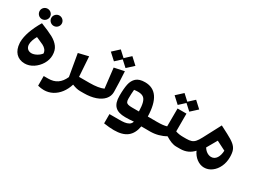

<svg xmlns="http://www.w3.org/2000/svg" viewBox="-50 -1377 3109 2336"><g transform="rotate(30 1504.5 -209.5)"><path d="M130.9 -496.6C171.4 -496.6 204.1 -529.3 204.1 -569.3C204.1 -608.9 171.4 -641.6 130.9 -641.6C91.3 -641.6 58.6 -609.9 58.6 -570.3C58.6 -530.3 90.3 -496.6 130.9 -496.6ZM296.4 -496.6C336.9 -496.6 369.6 -529.3 369.6 -568.8C369.6 -608.4 336.9 -641.6 296.4 -641.6C256.8 -641.6 223.6 -608.4 223.6 -568.8C223.6 -529.3 256.8 -496.6 296.4 -496.6ZM218.8 76.2C259.3 76.2 298.8 64 336.9 39.6C374.5 15.1 405.3 -17.1 429.2 -56.6C452.6 -96.2 464.4 -136.7 464.4 -179.2C464.4 -226.1 453.1 -265.1 430.2 -295.9C407.2 -326.7 375.5 -353.5 335 -375.5C294.4 -397.5 235.4 -423.3 158.2 -454.1C83.5 -328.6 43.5 -213.9 43.5 -124.5L43.9 -110.4C49.8 5.4 114.7 76.2 218.8 76.2ZM358.4 -143.6C342.8 -123.5 322.8 -106.4 297.9 -93.3C272.9 -80.1 250 -73.2 228.5 -73.2C180.2 -73.2 149.4 -105 149.4 -153.8C149.4 -189 164.1 -232.4 189.9 -277.8C200.2 -273.9 209 -269.5 215.3 -267.1C249 -252.9 275.4 -241.2 293.5 -231.9C330.1 -212.4 356.4 -185.1 358.4 -143.6Z M856.4 -392.1 716.3 -358.4 769.5 -50.3C726.1 46.9 660.2 91.8 560.1 91.8H497.6V227.5C527.3 235.4 556.2 239.3 583.5 239.3C625.5 239.3 665 229.5 701.7 210.4C775.4 171.4 831.1 98.6 859.9 3.4C900.4 19.5 934.1 29.3 974.6 29.3H1023.4V-114.3H875Z M1229 -564.5 1311 -489.7 1402.3 -573.2 1311 -657.2 1230 -582.5 1147.9 -657.7 1056.6 -573.7 1147.9 -490.2ZM1183.1 -422.9 1215.3 -145C1174.8 -125.5 1105 -114.3 1023.4 -114.3H979.5V29.3H1023.4C1085.4 29.3 1139.6 21 1187 4.9C1280.8 -27.8 1335 -88.4 1335 -166C1335 -198.7 1334 -244.1 1331.5 -302.2C1329.1 -359.9 1326.7 -410.2 1323.7 -452.6Z M1416 -161.1C1416 -27.8 1473.6 29.8 1606 29.8C1649.4 29.8 1689 27.8 1725.1 23.9C1719.2 44.9 1707.5 60.1 1689.9 70.3C1654.3 90.3 1613.8 92.8 1555.7 92.8H1421.9V223.1C1476.1 231.4 1523.4 235.4 1564.5 235.4C1723.1 235.4 1806.6 171.9 1832.5 28.8L1966.3 29.3V-114.3L1840.8 -114.7C1835 -345.7 1757.3 -460 1604.5 -460C1551.3 -460 1510.7 -447.8 1483.4 -423.8C1456.1 -399.4 1438 -366.2 1429.2 -324.2C1420.4 -282.2 1416 -228 1416 -161.1ZM1527.8 -188C1527.8 -229 1529.8 -270.5 1533.7 -312C1550.8 -314.9 1568.8 -316.4 1587.9 -316.4C1619.6 -316.4 1644.5 -310.5 1662.6 -298.3C1698.2 -273.9 1713.9 -219.2 1716.3 -113.8H1620.6C1594.7 -113.8 1575.2 -115.7 1562.5 -120.1C1536.6 -127.9 1527.8 -147 1527.8 -188Z M2166 -492.7 2248 -418 2339.4 -501.5 2248 -585.4 2167 -510.7 2085 -585.9 1993.7 -502 2085 -418.5ZM2336.9 -114.3C2296.4 -114.3 2260.7 -119.6 2230.5 -130.9V-380.4H2105.5L2104.5 -128.9C2069.8 -118.7 2033.2 -114.3 1968.8 -114.3H1924.3V29.3H1955.6C2032.2 29.3 2107.9 8.8 2168.9 -26.9C2230 9.8 2274.9 29.3 2323.7 29.3H2380.4V-114.3Z M2336.4 -114.3V29.3H2380.4C2454.6 29.3 2516.6 0 2562 -51.3C2596.2 26.9 2668 81.5 2741.2 81.5C2779.8 81.5 2814.9 69.8 2847.7 45.9C2880.4 22 2906.2 -10.3 2925.3 -51.3C2944.3 -91.8 2953.6 -136.7 2953.6 -185.1C2953.6 -224.6 2949.2 -256.8 2939.9 -281.2C2930.7 -305.7 2914.1 -328.1 2890.1 -348.1C2866.2 -368.2 2830.1 -390.6 2782.2 -415.5L2674.8 -471.2L2545.9 -227.1C2529.3 -195.8 2514.2 -172.4 2500 -156.7C2471.7 -125 2439.5 -114.3 2380.4 -114.3ZM2855 -220.2C2852.1 -135.7 2815.4 -73.2 2752.9 -73.2C2710 -73.2 2668.9 -101.1 2643.6 -144L2725.1 -286.1Z"/></g></svg>

Font: SG Kara SemiBold
Style: Regular
Weight: 400
Designer: Damoon Khanjanzadeh
Version: Version 1.000